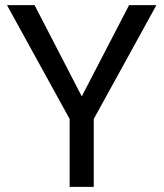

<svg xmlns="http://www.w3.org/2000/svg" viewBox="-20 -731 641 751"><path d="M115.2 -710.9 299.8 -354 484.9 -710.9H591.8L346.7 -265.6V0H252.4V-265.6L7.3 -710.9Z"/></svg>

Font: Vazirmatn RD UI FD
Style: Regular
Weight: 400
Designer: Saber Rastikerdar
Foundry: Saber Rastikerdar
Version: Version 33.003